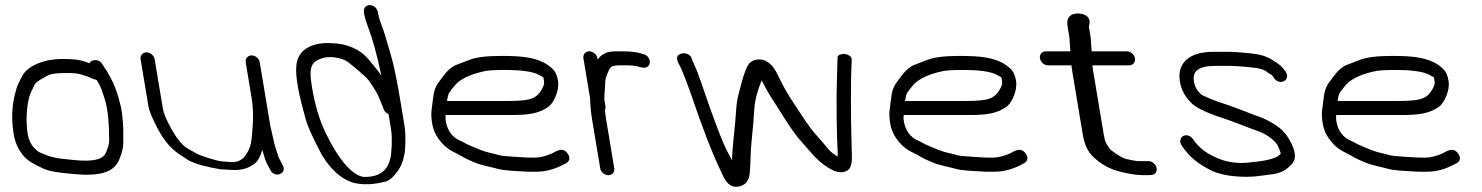

<svg xmlns="http://www.w3.org/2000/svg" viewBox="-20 -684 5803 752"><path d="M366.9 -357.2C371.9 -349.1 380.9 -326.2 391.6 -290.9C401.8 -257.6 407.4 -204.5 407.7 -133C407.7 -122.2 403.4 -105.2 393.9 -84.1C382.6 -60.2 346.5 -49.1 267.9 -57.4C202.4 -64.2 187.6 -64.1 133.4 -88.1C109.7 -103.3 94 -126.3 88.3 -160.2C78.5 -219.3 86.9 -296.8 102.9 -326.3C107.4 -334.6 111.3 -342.7 116 -353.5C127.5 -368.4 141.8 -373.8 168.2 -389C176.4 -393.7 198.2 -398 234.6 -398C276.4 -398 282.7 -398.1 321.6 -384.7C337.6 -377.7 349 -373.2 358.7 -370.6C359.9 -368.6 363.5 -362.8 366.9 -357.2ZM328.3 -437.1C304.7 -446 285.4 -453 225.5 -453C145.4 -453 84.5 -422.7 66 -384.4L51.8 -355.9C46.8 -345.9 42.6 -332.7 39.1 -317.2C26.1 -267.8 24.3 -214.5 33.6 -158.5C39.9 -120.9 55.9 -88.6 82 -63.3C93.9 -51.8 115.4 -39.9 148.7 -24.2C163.7 -17 184.7 -11.8 220.5 -7.2L266.2 -2.6C369.7 7.7 424.1 -8.5 445.9 -56.1C456.9 -83.2 462.6 -104.2 462.7 -121.9C462.9 -165.6 464.7 -200 454.3 -262.5L454.2 -262.9L454.1 -263.2C442.7 -314.2 427.1 -356.5 407 -390.4C402.7 -397.6 401.3 -403.1 392.4 -413.9L381.2 -432C372.4 -448 355.1 -451.9 340.8 -446.2C336.3 -444.4 333.5 -442.2 330.7 -436.2C330.3 -436.4 329.1 -436.8 328.3 -437.1Z M942.4 -439.5 965 -303.5C975.2 -242.3 970.7 -195.2 965.2 -138.3C963.2 -117.3 957 -97.4 940.3 -73.4C924.9 -54.3 906.5 -47.3 881.4 -49.4C869.3 -50.4 858.9 -51.3 850.1 -51.9C827.9 -53.6 765.1 -73.8 749.9 -82.7C734.7 -91.6 722.8 -98.3 713 -103.4C694 -115.3 674.2 -138.8 653.5 -175.2C632.6 -211.9 621.1 -239.8 618.1 -257.5L585.8 -451.5C583.3 -466.5 568.8 -479 553.7 -479C538.7 -479 528.3 -466.5 530.8 -451.5L561.4 -267.7C564.1 -251.4 573.4 -228.5 588.6 -197.9C613.8 -145.1 644 -105.6 680.2 -81.3C687.7 -76.2 700.7 -67.5 719.9 -55.2C747.9 -41.1 788.3 -30.3 841.8 -21.2L843.2 -21L844.5 -20.9C855.5 -20.3 868.6 -19.5 883.7 -18.6C931.3 -15.6 952.1 -26.3 976.2 -42C990.8 -54.1 999.8 -70.7 1007.2 -97.2C1013.1 -79.5 1016.2 -63.2 1024.6 -44.8L1024.8 -44.3L1039 -18.2C1044.5 -4.2 1060.9 1.6 1072.3 -0.9C1084.4 -3.6 1097.6 -16.4 1088.2 -34.6L1074.5 -61.6L1074.2 -62.1C1072.3 -65.2 1070.5 -69.3 1069.1 -74.4C1065.7 -86.8 1055.4 -114.9 1053.6 -125.8L1053.6 -126.1L1038.5 -192.6L997.2 -440.9C994.8 -455.2 980.3 -467 965.3 -467C950.3 -467 939.9 -454.5 942.4 -439.5Z M1405.2 -636.5 1406.7 -627.5C1408.8 -615.1 1414.1 -598 1422.9 -573.9C1439.6 -531 1456.3 -470 1473.4 -388.8C1458.7 -409.5 1441.2 -430.4 1425.4 -449.2C1392.1 -490.8 1338 -514.6 1275.8 -515C1231.4 -517.4 1195.8 -508 1168.6 -486.1C1133.9 -453.4 1135.9 -408.9 1147 -342.1C1151.5 -315.5 1161.6 -273.9 1177.6 -216.4C1185.7 -187 1206.7 -141.3 1241.1 -76.1C1274 -23.3 1310.5 12.4 1356.8 29.6C1397.3 42.1 1444.8 39.5 1492.8 26.4C1508.2 20.6 1522 7.5 1536 -11.8C1550.9 -31 1560.6 -57.1 1565.7 -89.5L1565.8 -90L1565.8 -90.4C1569 -131.9 1568.6 -165.5 1564.3 -191.6L1547.9 -290.2C1534 -373.2 1522.1 -431.5 1511.5 -466.1C1500.9 -501.4 1493.6 -526.7 1489.4 -541.8C1481.8 -569.6 1465.5 -604.5 1461.7 -627.5L1460.2 -636.5C1457.7 -651.5 1443.2 -664 1428.1 -664C1413.1 -664 1402.7 -651.5 1405.2 -636.5ZM1511.8 -176.5C1518 -139.4 1512.3 -73.3 1509 -64.5L1508.7 -63.8L1508.5 -63C1500.8 -27.7 1478.3 9 1408.9 9C1370.4 9 1312.1 -42.5 1251.4 -172.5C1229.6 -219.2 1213.2 -275.3 1202.3 -340.7C1193 -396.1 1192.6 -427 1215.8 -443.6C1227.4 -451.8 1230.9 -451.6 1247.2 -457.7C1273.1 -463.2 1301.9 -460.5 1331.6 -448C1344.7 -442.5 1416.5 -381.1 1425.2 -367.9C1437.4 -349.6 1455.3 -324.6 1464.7 -300.9C1471.2 -284.4 1475.9 -272.9 1479.3 -265.5L1483 -255.6L1483.1 -255.2C1486.5 -247.6 1490.8 -242 1501.7 -237.2Z M1737.4 -317C1739.1 -321.1 1749.1 -335.2 1767.8 -356.7C1792.1 -379 1829.2 -395.3 1881.4 -405.9C1892.8 -408.3 1920.4 -410 1961.1 -410C2013.4 -410 2066.8 -405.1 2092.6 -389.7C2112.1 -377.7 2107.2 -386.7 2110.6 -366C2111.9 -358.6 2110.9 -352 2107.3 -344.6C2096.1 -319 2080.7 -304.7 2062.6 -298.5L2061.8 -298.2L2061.2 -297.9C2049.6 -292.5 2019.2 -288.5 1970.5 -288.5L1730.9 -288.5C1732.3 -298.4 1734.1 -308.9 1737.4 -317ZM1979.7 -233.5C2049.6 -233.5 2091.6 -238.6 2131.3 -268.2C2150.3 -285.2 2171.5 -330.9 2165.6 -366.5C2160 -399.8 2151 -411.2 2125.7 -429.4C2082.6 -458.9 2026.8 -465 1945.1 -465C1887.4 -465 1844.6 -460.3 1816.3 -448.7C1798.2 -441.7 1780.3 -434.8 1762.6 -428.1C1733.8 -414 1715.2 -384.2 1701.6 -366.6C1684.5 -344.3 1679.1 -327.4 1675.2 -291.3C1671.5 -255.2 1665.4 -243.6 1672.9 -199C1678.2 -167.2 1694.7 -138.2 1721.2 -113.2C1743.5 -92.1 1767.9 -84.4 1786.3 -73.2C1803.8 -62.5 1820.3 -55.3 1842.2 -46.4C1867.1 -36.2 1909.8 -28.4 1931 -22.2C1948.8 -17 1984.8 -14.6 2048 -11.5L2048.6 -11.5H2082.9C2114.3 -11.5 2146.5 -19.7 2177.8 -34.8L2197.1 -44.8C2203.5 -48.3 2209.1 -53.6 2209.9 -62.2C2210.7 -69.5 2207.5 -76.7 2203.3 -82.5C2184.5 -109 2161.6 -93.9 2141.7 -83C2116.7 -72 2093.5 -66.5 2072.1 -66.5C2032.2 -66.5 1993 -70.3 1960.8 -72.4C1934 -74.2 1936.7 -77.4 1897.1 -85.8C1879 -89.7 1848.6 -101 1808.1 -119.8C1798.8 -125.2 1790.1 -129.7 1781.5 -133.4C1752.8 -145.5 1732.3 -172.1 1726.4 -207.5C1724.3 -220.3 1724.8 -225.4 1725.5 -233.5Z M2291.2 -298.9C2291.7 -273.7 2294.3 -244.4 2298.9 -216.6L2331 -24.1C2333.4 -9.8 2347.8 2 2362.8 2C2377.9 2 2388.4 -9.8 2386 -24L2354.1 -215.8C2352.1 -227.6 2350.6 -238.7 2349.5 -249.2L2349.4 -249.5L2349.1 -251.8C2350.8 -254.8 2352.5 -261.5 2351.6 -266.9L2347 -294.4C2346.9 -304.3 2347.6 -319.7 2349.2 -338.8C2351.3 -363.2 2349.6 -374.3 2355.7 -387.4C2368.4 -414.5 2364.6 -428 2404.2 -428H2438.7C2453.4 -428 2467.1 -426.4 2479.8 -423.2C2493.7 -419.7 2504.5 -416.2 2513.9 -421.3C2527.6 -428.8 2527.7 -446.2 2519.7 -458.3C2515.6 -464.4 2511.5 -468.5 2500.3 -471.7C2480.6 -479.2 2452.7 -483 2418.3 -483H2389.1C2359.4 -483 2336.1 -472.8 2322.1 -452C2321.6 -451.3 2321.5 -451.1 2321 -450.3L2320.1 -455.5C2317.6 -470.5 2303.1 -483 2288.1 -483C2273 -483 2262.6 -470.5 2265.1 -455.5Z M2635.1 -466.6C2627.5 -455.9 2633.9 -442.1 2641.4 -428.6C2656.3 -400.6 2672 -353.8 2685.1 -319.2C2730.2 -185 2770.5 -81.1 2806.2 -7.5C2819 22.5 2836.2 52.9 2872.1 46.8C2884 45.1 2892.4 40.2 2899.9 34C2904.2 29.8 2907.6 24.3 2911.3 17C2916.2 6.3 2917.9 -15.9 2919.2 -53.5C2921.4 -136.8 2929.7 -170.6 2934.3 -255.9C2936.3 -289.3 2945.4 -325.8 2963.1 -369.2C2964.3 -367.1 2966.2 -363.7 2967.8 -360.7C2980 -336.2 2993.9 -312 3009.7 -288.2C3038.6 -244.5 3080.8 -170.8 3118 -130.3C3159.2 -85.4 3185.4 -43.2 3248.8 -14C3248.8 -14 3249.1 -14.2 3249.1 -14.2C3249.1 -14.2 3249.6 -14 3249.6 -14C3281.2 -2.9 3300.9 -13.4 3309.3 -27.2C3315 -39.1 3316.9 -53.5 3316.7 -67C3313.7 -178.6 3311.5 -262 3313.6 -385.2L3315.8 -450.3C3316.8 -463 3301.7 -471.2 3288.5 -472.5C3276.3 -473.4 3261.7 -469.6 3260.5 -460.8L3258.5 -395C3254.9 -286.9 3256.6 -177.7 3261.1 -78C3260.9 -75.2 3260.7 -73.8 3259.9 -70.9C3247.3 -78.6 3234.1 -88.3 3222.7 -101.5C3210.5 -117.1 3195.6 -134.6 3177.9 -154.3C3149.4 -183.8 3103.6 -257.8 3074.3 -302C3049.4 -341.7 3037.7 -367.6 3018.9 -405C3006.1 -427.6 2980.5 -457.1 2943.2 -450.3C2930.5 -448.2 2921.1 -442.4 2913.4 -434.5C2903.8 -421.2 2894.9 -397.3 2884.8 -361L2873 -316C2867.8 -298.1 2864.5 -275 2862.7 -246.6C2859.9 -193 2848.5 -113.4 2847.1 -58.4C2846.9 -57.9 2846.9 -57.7 2846.7 -57L2833.9 -80.7C2810.3 -123.7 2775.5 -215.8 2728.1 -355.4C2715.5 -392.3 2706.6 -416.1 2699.8 -428.9C2694.1 -440.9 2690.3 -450.4 2688.5 -456.9C2685.1 -466.3 2672.4 -477 2654 -475.1C2646.1 -474.3 2639.8 -471 2635.1 -466.6Z M3531.4 -317C3533.1 -321.1 3543.1 -335.2 3561.8 -356.7C3586.1 -379 3623.2 -395.3 3675.4 -405.9C3686.8 -408.3 3714.4 -410 3755.1 -410C3807.4 -410 3860.8 -405.1 3886.6 -389.7C3906.1 -377.7 3901.2 -386.7 3904.6 -366C3905.9 -358.6 3904.9 -352 3901.3 -344.6C3890.1 -319 3874.7 -304.7 3856.6 -298.5L3855.8 -298.2L3855.2 -297.9C3843.6 -292.5 3813.2 -288.5 3764.5 -288.5L3524.9 -288.5C3526.3 -298.4 3528.1 -308.9 3531.4 -317ZM3773.7 -233.5C3843.6 -233.5 3885.6 -238.6 3925.3 -268.2C3944.3 -285.2 3965.5 -330.9 3959.6 -366.5C3954 -399.8 3945 -411.2 3919.7 -429.4C3876.6 -458.9 3820.8 -465 3739.1 -465C3681.4 -465 3638.6 -460.3 3610.3 -448.7C3592.2 -441.7 3574.3 -434.8 3556.6 -428.1C3527.8 -414 3509.2 -384.2 3495.6 -366.6C3478.5 -344.3 3473.1 -327.4 3469.2 -291.3C3465.5 -255.2 3459.4 -243.6 3466.9 -199C3472.2 -167.2 3488.7 -138.2 3515.2 -113.2C3537.5 -92.1 3561.9 -84.4 3580.3 -73.2C3597.8 -62.5 3614.3 -55.3 3636.2 -46.4C3661.1 -36.2 3703.8 -28.4 3725 -22.2C3742.8 -17 3778.8 -14.6 3842 -11.5L3842.6 -11.5H3876.9C3908.3 -11.5 3940.5 -19.7 3971.8 -34.8L3991.1 -44.8C3997.5 -48.3 4003.1 -53.6 4003.9 -62.2C4004.7 -69.5 4001.5 -76.7 3997.3 -82.5C3978.5 -109 3955.6 -93.9 3935.7 -83C3910.7 -72 3887.5 -66.5 3866.1 -66.5C3826.2 -66.5 3787 -70.3 3754.8 -72.4C3728 -74.2 3730.7 -77.4 3691.1 -85.8C3673 -89.7 3642.6 -101 3602.1 -119.8C3592.8 -125.2 3584.1 -129.7 3575.5 -133.4C3546.8 -145.5 3526.3 -172.1 3520.4 -207.5C3518.3 -220.3 3518.8 -225.4 3519.5 -233.5Z M4477.9 -53H4439.4C4430.9 -53 4412.7 -56 4386.8 -62.5C4376.8 -64.4 4332.4 -92.4 4326.6 -101.3C4312.3 -122.8 4308.6 -123.7 4302.6 -159.4L4260.5 -412.5C4259.4 -418.8 4258.8 -424 4258.5 -428H4402.4C4417.5 -428 4427.8 -440.5 4425.3 -455.5C4422.8 -470.5 4408.3 -483 4393.3 -483H4255.7L4251.6 -538.1L4244.6 -580.5C4244.6 -580.5 4263.4 -624.9 4208.3 -630.8C4177 -634.2 4161.8 -617.9 4160.3 -599.5C4159.8 -593.8 4160.2 -587.5 4161.4 -580.5L4168.3 -538.9L4172.3 -483H4076.1C4061 -483 4050.6 -470.5 4053.1 -455.5C4055.6 -440.5 4070.2 -428 4085.2 -428H4176.4L4179.7 -404.1L4220.8 -157.2C4227.3 -118.3 4240.7 -87.7 4266.1 -65.5C4289.1 -45.4 4311.9 -30.6 4336 -21.4C4371.6 -7.9 4425.5 2 4455.8 2H4481.8C4491.9 2 4503.3 -0.5 4508.3 -10.8C4510.4 -15.2 4510.8 -20.4 4510 -25.5C4507.4 -40.5 4492.9 -53 4477.9 -53Z M4642 -284.9C4658.9 -265.7 4695.5 -245.5 4769.9 -221.2C4816 -206.6 4851.6 -189.9 4909.5 -169.7C4940.8 -158.6 4977.2 -132.1 4986.3 -110.1C4991.8 -96.9 4995 -88.3 4995.6 -85.8C4995.8 -84.8 4995.9 -84 4996 -81.8C4986 -68.4 4956.9 -55.6 4884.2 -48.9L4883.5 -48.8L4882.9 -48.8C4843.2 -42.9 4805.5 -45.7 4768.5 -56.9C4710.5 -77 4675.6 -104.4 4652.5 -139.1C4642 -154.9 4624.2 -157.2 4613.7 -151C4603.2 -144.9 4597.9 -129.5 4608.3 -113.9C4639.4 -67.3 4674.3 -41.1 4726.9 -14.8C4753.1 -3.1 4785.9 4.1 4819.4 6.7C4888.7 12 4911.8 4.4 4967.9 -2.1C4990.4 -5.6 5009.5 -13.9 5024.5 -27C5042.9 -43.1 5055.7 -55.3 5050.8 -85C5046.2 -112.3 5026.4 -146.5 5010.1 -165.3C4987.9 -190.9 4949.4 -211.4 4920.5 -223.7C4884.8 -235.8 4836.3 -256.5 4794.4 -270.8C4722.7 -293.4 4685.9 -311.2 4681.2 -317.1L4680.6 -318L4679.8 -318.7C4667.2 -330.8 4659.4 -345.5 4656.3 -364.5C4649.8 -403.4 4671.3 -426 4740.2 -426H4799.9C4807.6 -426 4815.3 -425.7 4823.1 -425.1C4869.9 -421.4 4920.6 -418.6 4937 -406.1C4946.4 -398.9 4953.7 -393.9 4961.4 -390.1C4961.5 -389.9 4962.5 -388.9 4964 -386.7L4970.5 -377.7C4981.5 -361.1 5000.3 -360.4 5010.4 -366.9C5020 -373 5026.7 -388.4 5014.9 -403.9L5007.3 -413.9C4994 -431.5 4980.9 -437.4 4969 -445.3C4935.7 -469.3 4899.6 -473.7 4847.9 -477.9L4821.2 -479.9C4811.6 -480.7 4801.5 -481 4790.8 -481H4731.1C4637.6 -481 4589.2 -436.9 4601.3 -364.5C4606.3 -334.4 4619.3 -308.4 4642 -284.9Z M5225.4 -317C5227.1 -321.1 5237.1 -335.2 5255.8 -356.7C5280.1 -379 5317.2 -395.3 5369.4 -405.9C5380.8 -408.3 5408.4 -410 5449.1 -410C5501.4 -410 5554.8 -405.1 5580.6 -389.7C5600.1 -377.7 5595.2 -386.7 5598.6 -366C5599.9 -358.6 5598.9 -352 5595.3 -344.6C5584.1 -319 5568.7 -304.7 5550.6 -298.5L5549.8 -298.2L5549.2 -297.9C5537.6 -292.5 5507.2 -288.5 5458.5 -288.5L5218.9 -288.5C5220.3 -298.4 5222.1 -308.9 5225.4 -317ZM5467.7 -233.5C5537.6 -233.5 5579.6 -238.6 5619.3 -268.2C5638.3 -285.2 5659.5 -330.9 5653.6 -366.5C5648 -399.8 5639 -411.2 5613.7 -429.4C5570.6 -458.9 5514.8 -465 5433.1 -465C5375.4 -465 5332.6 -460.3 5304.3 -448.7C5286.2 -441.7 5268.3 -434.8 5250.6 -428.1C5221.8 -414 5203.2 -384.2 5189.6 -366.6C5172.5 -344.3 5167.1 -327.4 5163.2 -291.3C5159.5 -255.2 5153.4 -243.6 5160.9 -199C5166.2 -167.2 5182.7 -138.2 5209.2 -113.2C5231.5 -92.1 5255.9 -84.4 5274.3 -73.2C5291.8 -62.5 5308.3 -55.3 5330.2 -46.4C5355.1 -36.2 5397.8 -28.4 5419 -22.2C5436.8 -17 5472.8 -14.6 5536 -11.5L5536.6 -11.5H5570.9C5602.3 -11.5 5634.5 -19.7 5665.8 -34.8L5685.1 -44.8C5691.5 -48.3 5697.1 -53.6 5697.9 -62.2C5698.7 -69.5 5695.5 -76.7 5691.3 -82.5C5672.5 -109 5649.6 -93.9 5629.7 -83C5604.7 -72 5581.5 -66.5 5560.1 -66.5C5520.2 -66.5 5481 -70.3 5448.8 -72.4C5422 -74.2 5424.7 -77.4 5385.1 -85.8C5367 -89.7 5336.6 -101 5296.1 -119.8C5286.8 -125.2 5278.1 -129.7 5269.5 -133.4C5240.8 -145.5 5220.3 -172.1 5214.4 -207.5C5212.3 -220.3 5212.8 -225.4 5213.5 -233.5Z"/></svg>

Font: MewTooHand
Style: BdWideLta
Weight: 400
Designer: Mew Too, Robert Jablonski
Version: Version 0.77